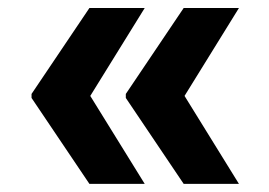

<svg xmlns="http://www.w3.org/2000/svg" viewBox="-20 -534 666 476"><path d="M291.9 -301.1 435.4 -514.2H572.4L437.5 -296.2L572.4 -78.1H435.4L291.9 -291.2ZM58.2 -301.1 201.7 -514.2H338.8L203.8 -296.2L338.8 -78.1H201.7L58.2 -291.2Z"/></svg>

Font: Inter P
Style: Bold
Weight: 700
Designer: Rasmus Andersson
Foundry: rsms
Version: Version 3.018;git-588b23468